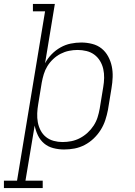

<svg xmlns="http://www.w3.org/2000/svg" viewBox="-69 -755 689 980"><path d="M-49 205V167H18L161 -697H99V-735H211L161 -432Q174 -457 194.5 -478Q215 -499 240 -513Q265 -527 292 -532.5Q319 -538 346 -538Q346 -538 346 -538Q346 -538 346 -538Q374 -538 401.5 -531Q429 -524 449.5 -507.5Q470 -491 483 -467Q496 -443 501.5 -416.5Q507 -390 506 -361.5Q505 -333 500 -304L482 -194Q477 -168 468.5 -142Q460 -116 445 -92Q430 -68 409 -48Q388 -28 363 -15Q338 -2 311.5 3Q285 8 258 8Q230 8 203 1Q176 -6 156 -23Q136 -40 124.5 -64Q113 -88 108 -114L61 167H149V205ZM250 -30Q273 -30 295.5 -34.5Q318 -39 339 -50Q360 -61 378 -77.5Q396 -94 409 -114Q422 -134 429 -156Q436 -178 440 -201L458 -311Q462 -334 462.5 -357.5Q463 -381 458 -403Q453 -425 441.5 -444Q430 -463 412.5 -476Q395 -489 372.5 -494.5Q350 -500 327 -500Q305 -500 283 -495.5Q261 -491 240.5 -480.5Q220 -470 202.5 -453.5Q185 -437 173 -417.5Q161 -398 154.5 -376.5Q148 -355 144 -333L126 -223Q122 -200 121 -176.5Q120 -153 124 -131Q128 -109 138.5 -89Q149 -69 166 -55.5Q183 -42 205 -36Q227 -30 250 -30Z"/></svg>

Font: Iosevka Curly Slab XLtEx
Style: Italic
Weight: 200
Width: 7
Italic angle: -9°
Monospace: yes
Designer: Belleve Invis
Foundry: Belleve Invis
Version: Version 11.1.0; ttfautohint (v1.8.3)